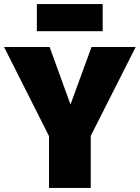

<svg xmlns="http://www.w3.org/2000/svg" viewBox="-35 -928 690 948"><path d="M413 0H207V-256L-15 -696H210L313 -412L417 -696H635L413 -257ZM472 -774H147V-908H472Z"/></svg>

Font: Trujillo Black
Style: Regular
Weight: 900
Designer: Fira Sans original fonts by bBox Type GmbH, Carrois Corporate GbR, & Edenspiekermann AG / Changes by Cristiano Sobral
Foundry: Fira Sans original fonts by bBox Type GmbH, Carrois Corporate GbR, & Edenspiekermann AG / Changes by Cristiano Sobral
Version: Version 4.301;July 28, 2020;FontCreator 13.0.0.2655 64-bit